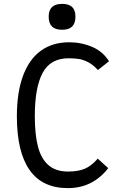

<svg xmlns="http://www.w3.org/2000/svg" viewBox="-20 -952 640 990"><path d="M67 -352Q67 -475 98.5 -560.5Q130 -646 190.2 -690Q250.5 -734 337 -734Q400 -734 455.8 -710Q511.5 -686 542 -636L485 -591Q460 -618 435.2 -631Q410.5 -644 387.5 -647.8Q364.5 -651.5 334 -651.5Q240 -651.5 199.8 -576.2Q159.5 -501 159.5 -353Q159.5 -259.5 175.5 -197Q191.5 -134.5 229.2 -101Q267 -67.5 331 -67.5Q382 -67.5 416.2 -81.5Q450.5 -95.5 484 -134L538 -85Q458 18 330 18Q198 18 132.5 -75.5Q67 -169 67 -352ZM231 -866Q231 -932 300 -932Q335 -932 352 -915.8Q369 -899.5 369 -866Q369 -832 352 -815.2Q335 -798.5 300 -798.5Q231 -798.5 231 -866Z"/></svg>

Font: JuliaMono
Style: Regular
Weight: 400
Monospace: yes
Designer: cormullion
Foundry: corm
Version: Version 0.055; ttfautohint (v1.8.4)